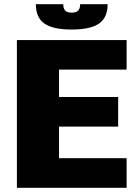

<svg xmlns="http://www.w3.org/2000/svg" viewBox="-20 -890 640 910"><path d="M580.1 -560.1H259.8V-430.2H540V-290H259.8V-140.1H580.1V0H60.1V-700.2H580.1ZM490.2 -870.1Q490.2 -807.1 449.7 -778.6Q409.2 -750 319.8 -750Q230.5 -750 190.2 -778.6Q149.9 -807.1 149.9 -870.1H279.8Q279.8 -849.1 289.3 -839.6Q298.8 -830.1 319.8 -830.1Q340.8 -830.1 350.3 -839.6Q359.9 -849.1 359.9 -870.1Z"/></svg>

Font: Fivo Sans Heavy
Style: Regular
Weight: 900
Designer: Alexander Slobzheninov
Foundry: Alexander Slobzheninov
Version: 1.0